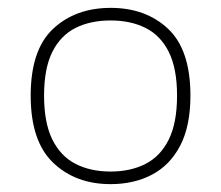

<svg xmlns="http://www.w3.org/2000/svg" viewBox="-20 -766 562 488"><path d="M261 -298Q172 -298 115 -352.5Q58 -407 58 -523Q58 -639.5 115 -692.8Q172 -746 261.5 -746Q350.5 -746 407.2 -692.8Q464 -639.5 464 -523Q464 -445.5 438 -395.8Q412 -346 366.2 -322Q320.5 -298 261 -298ZM261 -330Q312 -330 350 -349.5Q388 -369 409 -411.5Q430 -454 430 -523Q430 -592 409 -634Q388 -676 350 -695Q312 -714 261 -714Q210 -714 172 -695Q134 -676 113 -634Q92 -592 92 -523Q92 -454 113 -411.5Q134 -369 172 -349.5Q210 -330 261 -330Z"/></svg>

Font: Encode Sans SC Expanded Thin
Style: Regular
Weight: 250
Width: 7
Designer: Multiple Designers
Foundry: Impallari Type
Version: Version 3.002